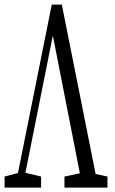

<svg xmlns="http://www.w3.org/2000/svg" viewBox="-31 -763 508 850"><path d="M-10.7 67.4V18.6L60.1 0H73.2L150.9 18.6V67.4ZM35.6 67.4 198.2 -742.7H242.7L404.3 67.4H335L195.8 -641.6H210L206.5 -623.5L68.4 67.4ZM254.4 67.4V18.6L342.3 0H358.4L444.8 18.6V67.4Z"/></svg>

Font: Scarab Serif
Style: Condensed
Weight: 400
Designer: John Roberts
Foundry: Scarab
Version: 1.0